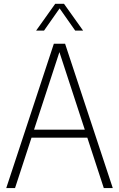

<svg xmlns="http://www.w3.org/2000/svg" viewBox="-20 -964 610 984"><path d="M12 0 256 -740H313.5L558 0H512L427.5 -258.5H141.5L57 0ZM154.5 -299.5H414.5L284.5 -697ZM165 -807 263 -944.5H308L406 -807H365.5L285.5 -921L205.5 -807Z"/></svg>

Font: Encode Sans Condensed ExtraLight
Style: Regular
Weight: 200
Width: 3
Designer: Multiple Designers
Foundry: Impallari Type
Version: Version 3.000; ttfautohint (v1.8.3) -l 8 -r 50 -G 200 -x 14 